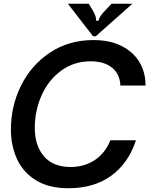

<svg xmlns="http://www.w3.org/2000/svg" viewBox="-20 -988 808 1021"><path d="M38 -300Q38 -424 92 -533Q146 -642 246 -708.5Q346 -775 477 -775Q563 -775 625.5 -744Q688 -713 721 -658.5Q754 -604 754 -533H620Q618 -593 576.5 -627.5Q535 -662 462 -662Q373 -662 305 -612Q237 -562 201 -480.5Q165 -399 165 -308Q165 -214 213.5 -157Q262 -100 356 -100Q428 -100 483.5 -136.5Q539 -173 567 -242H703Q663 -120 571.5 -53.5Q480 13 343 13Q241 13 172.5 -28.5Q104 -70 71 -141Q38 -212 38 -300ZM475 -795 341 -968H452L473 -933Q483 -916 487.5 -903Q492 -890 490 -878H504Q508 -901 540 -933L573 -968H684L489 -795Z"/></svg>

Font: Open Sauce Sans SemiBold Italic
Style: Regular
Weight: 600
Italic angle: -10°
Designer: Alfredo Marco Pradil
Foundry: Creative Sauce Fz LLC
Version: Version 1.477